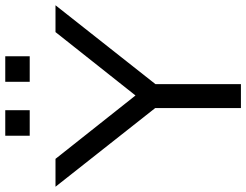

<svg xmlns="http://www.w3.org/2000/svg" viewBox="-131 -813 936 730"><g transform="rotate(-90 337.0 -448.0)"><path d="M291 0V-362L310 -302L-8 -705H98L346 -392H332L580 -705H682L364 -302L382 -362V0ZM391 -803V-896H488V-803ZM186 -803V-896H283V-803Z"/></g></svg>

Font: Nunito Sans 10pt SemiExpanded
Style: Regular
Weight: 400
Width: 6
Designer: Vernon Adams
Foundry: Vernon Adams
Version: Version 3.101;gftools[0.9.27]